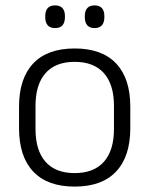

<svg xmlns="http://www.w3.org/2000/svg" viewBox="-20 -679 553 711"><path d="M256.5 12Q155.5 12 103 -43.8Q50.5 -99.5 50.5 -204.5V-284Q50.5 -388.5 103 -444Q155.5 -499.5 256.5 -499.5Q357.5 -499.5 410 -444Q462.5 -388.5 462.5 -284V-204.5Q462.5 -99.5 410 -43.8Q357.5 12 256.5 12ZM256.5 -38Q327.5 -38 364.8 -80Q402 -122 402 -201V-287.5Q402 -366 364.8 -408Q327.5 -450 256.5 -450Q185.5 -450 148.5 -408Q111.5 -366 111.5 -287.5V-201Q111.5 -122 148.5 -80Q185.5 -38 256.5 -38ZM184 -575Q165.5 -575 156.5 -585.5Q147.5 -596 147.5 -616V-619Q147.5 -638.5 156.5 -648.8Q165.5 -659 184 -659Q202.5 -659 211.5 -648.8Q220.5 -638.5 220.5 -619V-616Q220.5 -596 211.5 -585.5Q202.5 -575 184 -575ZM330 -575Q312 -575 303 -585.5Q294 -596 294 -616V-619Q294 -638.5 303 -648.8Q312 -659 330 -659Q348.5 -659 357.5 -648.8Q366.5 -638.5 366.5 -619V-616Q366.5 -596 357.5 -585.5Q348.5 -575 330 -575Z"/></svg>

Font: Anek Telugu Light
Style: Regular
Weight: 300
Version: Version 1.003